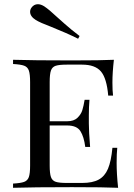

<svg xmlns="http://www.w3.org/2000/svg" viewBox="-20 -892 635 912"><path d="M541 0Q476 -3 322 -3Q137 -3 42 0V-20Q78 -22 94.5 -28Q111 -34 117 -51Q123 -68 123 -106V-502Q123 -540 117 -557Q111 -574 94.5 -580Q78 -586 42 -588V-608Q137 -605 322 -605Q462 -605 521 -608Q514 -548 514 -500Q514 -461 517 -438H494Q487 -520 459.5 -552.5Q432 -585 370 -585H297Q261 -585 244.5 -579.5Q228 -574 222 -557Q216 -540 216 -502V-316H299Q331 -316 348 -332.5Q365 -349 371 -368.5Q377 -388 382 -418H405Q402 -384 402 -344V-306Q402 -267 408 -194H385Q379 -242 362 -269Q345 -296 299 -296H216V-106Q216 -68 222 -51Q228 -34 244.5 -28.5Q261 -23 297 -23H370Q420 -23 449 -39Q478 -55 493 -90.5Q508 -126 514 -190H537Q534 -163 534 -118Q534 -66 541 0ZM251 -811Q258 -805 287.5 -778.5Q317 -752 358 -721L351 -708Q297 -735 222 -765Q171 -784 150 -797Q123 -814 123 -836Q123 -846 129 -855Q141 -872 160 -872Q174 -872 190 -862Q214 -846 251 -811Z"/></svg>

Font: Playfair Display SC
Style: Regular
Weight: 400
Designer: Claus Eggers Sørensen
Foundry: Claus Eggers Sørensen
Version: Version 1.200; ttfautohint (v1.6)